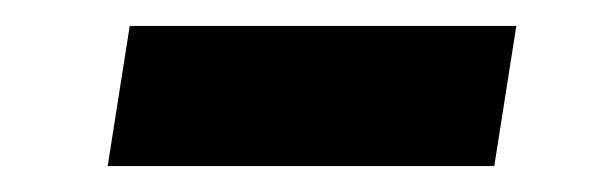

<svg xmlns="http://www.w3.org/2000/svg" viewBox="-20 -345 474 148"><path d="M63 -217 80 -325H378L361 -217Z"/></svg>

Font: Nunito Sans 6pt
Style: Bold Italic
Weight: 700
Italic angle: -9°
Version: Version 3.101;gftools[0.9.27]